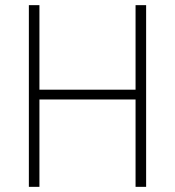

<svg xmlns="http://www.w3.org/2000/svg" viewBox="-20 -725 679 745"><path d="M92 0V-705H133V-377H506V-705H547V0H506V-339H133V0Z"/></svg>

Font: Nunito Sans 10pt Condensed ExtraLight
Style: Regular
Weight: 250
Width: 3
Designer: Vernon Adams
Foundry: Vernon Adams
Version: Version 3.101;gftools[0.9.27]